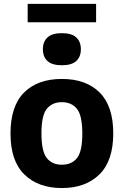

<svg xmlns="http://www.w3.org/2000/svg" viewBox="-20 -965 642 996"><path d="M301 10.5Q178.5 10.5 106.5 -59.8Q34.5 -130 34.5 -272Q34.5 -415 105 -485.2Q175.5 -555.5 301 -555.5Q426.5 -555.5 497 -485Q567.5 -414.5 567.5 -273Q567.5 -130.5 495.5 -60Q423.5 10.5 301 10.5ZM301 -110.5Q351.5 -110.5 379.2 -144.8Q407 -179 407 -271.5Q407 -366 379 -400.5Q351 -435 301 -435Q251 -435 223 -400.8Q195 -366.5 195 -273.5Q195 -179.5 222.8 -145Q250.5 -110.5 301 -110.5ZM301 -626.5Q250.5 -626.5 226.5 -648.2Q202.5 -670 202.5 -709.5Q202.5 -749 226.5 -771Q250.5 -793 301 -793Q351.5 -793 375.5 -771Q399.5 -749 399.5 -709.5Q399.5 -670 375.5 -648.2Q351.5 -626.5 301 -626.5ZM123.5 -849.5V-945H478.5V-849.5Z"/></svg>

Font: Encode Sans
Style: Bold
Weight: 700
Designer: Multiple Designers
Foundry: Impallari Type
Version: Version 3.002; ttfautohint (v1.8.3) -l 8 -r 50 -G 200 -x 14 